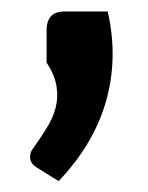

<svg xmlns="http://www.w3.org/2000/svg" viewBox="-20 -780 265 344"><path d="M173 -759.5Q192 -676 170 -598.8Q148 -521.5 85 -455.5L46.5 -479.5Q35 -486.5 34 -496.2Q33 -506 38.5 -513Q52.5 -532.5 63.8 -550.8Q75 -569 79.8 -587.5Q84.5 -606 81.2 -625.8Q78 -645.5 63.5 -668V-727.5Q63.5 -741.5 71 -750.5Q78.5 -759.5 96 -759.5Z"/></svg>

Font: Lato 2
Style: Bold
Weight: 700
Designer: Lukasz Dziedzic with Adam Twardoch and Botio Nikoltchev
Foundry: tyPoland Lukasz Dziedzic
Version: Version 2.015; 2015-08-06; http://www.latofonts.com/